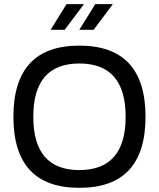

<svg xmlns="http://www.w3.org/2000/svg" viewBox="-20 -900 769 929"><path d="M363.8 8.8Q684.1 8.8 684.1 -335Q684.1 -679.2 363.8 -679.2Q44.9 -679.2 44.9 -335Q44.9 8.8 363.8 8.8ZM363.8 -592.8Q587.9 -592.8 587.9 -335Q587.9 -77.1 363.8 -77.1Q141.1 -77.1 141.1 -335Q141.1 -592.8 363.8 -592.8ZM225.1 -755.9 301.8 -879.9H386.2L293 -755.9ZM363.8 -755.9 440.9 -879.9H525.9L433.1 -755.9Z"/></svg>

Font: LT Wave Text
Style: Regular
Weight: 400
Designer: Daniel Lyons
Version: Version 2.5 (Glyphs App)